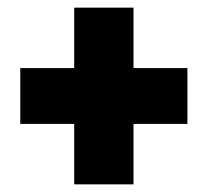

<svg xmlns="http://www.w3.org/2000/svg" viewBox="-20 -583 542 502"><path d="M329 -563V-405H470V-259H329V-101H174V-259H33V-405H174V-563Z"/></svg>

Font: Fira Sans Condensed Black
Style: Regular
Weight: 900
Width: 3
Designer: Carrois Corporate & Edenspiekermann AG
Foundry: Carrois Corporate GbR & Edenspiekermann AG
Version: Version 4.203